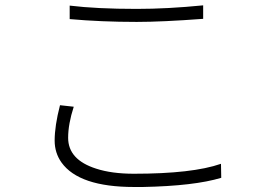

<svg xmlns="http://www.w3.org/2000/svg" viewBox="-20 -707 1040 736"><path d="M247.1 -633.8V-685.5Q350.6 -672.9 503.9 -672.9Q622.1 -672.9 758.8 -686.5V-634.8Q601.6 -623 503.9 -623Q368.2 -623 247.1 -633.8ZM210 -303.7 262.7 -297.9Q241.2 -231.4 241.2 -178.7Q241.2 -94.7 348.6 -60.5Q408.2 -41 493.2 -41Q717.8 -41 827.1 -79.1L828.1 -25.4Q724.6 5.9 527.3 9.8Q509.8 9.8 494.1 9.8Q283.2 9.8 215.8 -84Q189.5 -121.1 189.5 -168Q189.5 -224.6 210 -303.7Z"/></svg>

Font: Taipei Sans TC Beta Light
Style: Regular
Weight: 300
Designer: JT Foundry
Foundry: JT Foundry
Version: Version 1.000